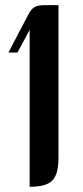

<svg xmlns="http://www.w3.org/2000/svg" viewBox="-20 -714 318 734"><path d="M203.6 -694.3V-114.3Q203.6 -82 198.5 -60.3Q193.4 -38.6 180.9 -25.1Q168.5 -11.7 147.2 -5.9Q126 0 93.3 0V-600.1L46.9 -513.2H12.2L90.8 -663.1Q100.1 -680.2 113 -687.3Q126 -694.3 149.4 -694.3Z"/></svg>

Font: Unique
Style: Regular
Weight: 400
Designer: Anna Pocius (aka Artmaker)
Foundry: Anna Pocius
Version: Version 1.000 2013 initial release